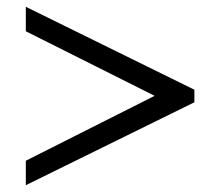

<svg xmlns="http://www.w3.org/2000/svg" viewBox="-20 -614 641 565"><path d="M56 -141 435 -332 56 -522V-594L552 -350V-313L56 -69Z"/></svg>

Font: Trirong SemiBold
Style: Regular
Weight: 600
Designer: Katatrad Team
Foundry: CadsonDemak
Version: Version 1.001